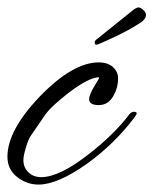

<svg xmlns="http://www.w3.org/2000/svg" viewBox="-28 -484 413 517"><path d="M76 13Q44 13 18 -7.5Q-8 -28 -8 -62Q-8 -133 79 -224Q168 -316 238 -316Q262 -316 276 -303.5Q290 -291 290 -273Q290 -248 278 -227Q264 -201 238 -201Q212 -201 212 -217Q212 -228 225 -250Q239 -273 239 -274Q239 -276 236 -276Q208 -273 158 -235Q136 -218 119.5 -203Q103 -188 93 -174L54 -117Q48 -108 41.5 -86Q35 -64 35 -53Q35 -33 48.5 -20Q62 -7 83 -7Q133 -7 215 -72Q281 -124 321 -177Q326 -183 333 -183Q340 -183 340 -179Q340 -176 335 -169Q280 -96 206 -43Q127 13 76 13ZM234 -364Q227 -362 227 -370Q227 -374 231 -377L328 -455Q339 -464 345 -464Q350 -464 357.5 -457.5Q365 -451 365 -444Q365 -437 361 -432.5Q357 -428 352 -424Q346 -420 332 -411.5Q318 -403 292 -390Q269 -379 254.5 -372.5Q240 -366 234 -364Z"/></svg>

Font: Alex Brush
Style: Regular
Weight: 400
Designer: Robert E. Leuschke
Foundry: Robert E. Leuschke
Version: Version 1.111; ttfautohint (v1.8.4.7-5d5b)